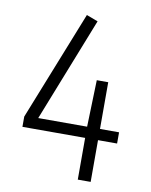

<svg xmlns="http://www.w3.org/2000/svg" viewBox="-78 -735 625 793"><g transform="rotate(10 234.0 -338.0)"><path d="M437 -175H357V0H303V-175H40V-218L222 -676L270 -658L98 -222H303L309 -418H357V-222H437Z"/></g></svg>

Font: Fira Sans Condensed Light
Style: Regular
Weight: 300
Width: 3
Designer: bBox Type GmbH & Carrois Corporate GbR & Edenspiekermann AG
Foundry: bBox Type GmbH & Carrois Corporate GbR & Edenspiekermann AG
Version: Version 4.301